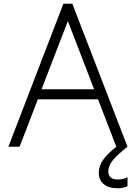

<svg xmlns="http://www.w3.org/2000/svg" viewBox="-20 -787 729 1030"><path d="M25 0ZM506 -254H183L85 0H25L320 -767H368L664 0H604ZM485 -308 344 -674 203 -308ZM510 140Q510 103 533.5 70Q557 37 604 0H664Q613 40 587 70.5Q561 101 561 135Q561 153 573.5 164.5Q586 176 612 176Q641 176 664 164V212Q639 223 612 223Q562 223 536 200.5Q510 178 510 140Z"/></svg>

Font: Biryani ExtraLight
Style: Regular
Weight: 275
Designer: Dan Reynolds and Mathieu Reguer
Foundry: Dan Reynolds and Mathieu Reguer
Version: Version 1.004; ttfautohint (v1.1) -l 5 -r 5 -G 72 -x 0 -D la